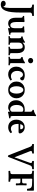

<svg xmlns="http://www.w3.org/2000/svg" viewBox="1956 -2786 971 5052"><g transform="rotate(90 2442.0 -259.5)"><path d="M36 206Q-11 206 -37.5 187.5Q-64 169 -64 139Q-64 110 -42 93.5Q-20 77 9 77Q38 77 58 91.5Q78 106 84.5 128.5Q91 151 76 175L58 151Q83 151 97 128.5Q111 106 117 67Q123 28 124 -21Q125 -70 125 -124V-563Q125 -620 42 -620Q38 -620 36 -631.5Q34 -643 35.5 -654.5Q37 -666 42 -666Q114 -663 186 -663Q257 -663 329 -666Q334 -666 335.5 -654.5Q337 -643 335.5 -631.5Q334 -620 329 -620Q245 -620 245 -563V-307Q245 -243 242.5 -186.5Q240 -130 234.5 -81.5Q229 -33 220 7Q211 47 198 78Q180 122 156.5 150.5Q133 179 103 192.5Q73 206 36 206Z M665 17Q661 17 659 11.5Q657 6 657 -5V-28Q657 -39 651 -39Q649 -39 646 -37.5Q643 -36 639 -32Q618 -11 591 0Q564 11 532 11Q484 11 450.5 -11.5Q417 -34 399.5 -78Q382 -122 382 -185V-324Q382 -349 371.5 -362Q361 -375 341 -375Q337 -375 335.5 -384Q334 -393 335.5 -401.5Q337 -410 341 -410Q369 -410 394.5 -411.5Q420 -413 437 -415Q454 -417 462.5 -418Q471 -419 479 -419Q497 -419 497 -398Q496 -382 495 -366.5Q494 -351 494 -338V-208Q494 -128 515.5 -86.5Q537 -45 580 -45Q617 -45 637 -73.5Q657 -102 657 -156V-324Q657 -349 646.5 -362Q636 -375 616 -375Q612 -375 610.5 -384Q609 -393 610.5 -401.5Q612 -410 616 -410Q643 -410 669.5 -411Q696 -412 713 -415Q730 -417 737.5 -418Q745 -419 753 -419Q761 -419 767 -414.5Q773 -410 773 -401Q772 -383 770.5 -367Q769 -351 769 -338V-125Q769 -79 775 -63.5Q781 -48 799 -48Q802 -48 806.5 -49Q811 -50 816 -51Q822 -53 826 -44Q830 -35 830.5 -25.5Q831 -16 826 -15Q821 -15 806 -12.5Q791 -10 774.5 -7Q758 -4 745 -1Q733 1 721.5 3.5Q710 6 698.5 8.5Q687 11 674 15Q668 17 665 17Z M872 4Q868 4 866.5 -4.9Q865 -13.8 866.5 -23.4Q868 -33 872 -33Q897.9 -33 910.5 -39.9Q923 -46.9 923 -66V-252Q923 -282.8 920 -300.4Q917 -318 907.5 -325.5Q898 -333 879 -333Q875 -333 873.5 -342Q872 -351 873.5 -360Q875 -369 879 -369Q898 -369 923 -378Q948 -387 971 -399.5Q994 -412 1007 -422Q1013.7 -427.2 1018.4 -429.1Q1023 -431 1027 -431Q1040 -431 1040 -417.7Q1039 -411 1038 -404.4Q1037 -397.9 1036.5 -390.4Q1036 -383 1036 -372.5L1042 -371Q1067 -400 1094.5 -412.5Q1122 -425 1159 -425Q1206 -425 1238 -406Q1270 -387 1290 -348Q1302 -323 1308 -293.5Q1314 -264 1314 -227V-66Q1314 -46.9 1326.5 -39.9Q1339 -33 1364 -33Q1368.6 -33 1370.3 -23.5Q1372 -14 1370.3 -5Q1368.7 4 1364.2 4Q1337.5 2 1310.7 1Q1284 0 1257 0Q1230.3 0 1203.7 1Q1177 2 1150 4Q1146 4 1144.5 -5.1Q1143 -14.2 1144.5 -23.6Q1146 -33 1150 -33Q1175.9 -33 1188.5 -39.9Q1201 -46.9 1201 -66V-173Q1201 -211 1201 -238.5Q1201 -266 1199.5 -286Q1198 -306 1195.5 -319.5Q1193 -333 1188 -342Q1178 -360 1165 -366Q1152 -372 1135 -372Q1113.4 -372 1099.2 -365.5Q1085 -359 1074 -352Q1062 -344 1053.5 -331.5Q1045 -319 1040.5 -301.1Q1036 -283.2 1036 -255V-66Q1036 -46.9 1048.5 -39.9Q1061 -33 1086 -33Q1091 -33 1092.5 -23.4Q1094 -13.8 1092.5 -4.9Q1091 4 1086 4Q1059.3 2 1032.7 1Q1006 0 979 0Q952 0 925.5 1Q899 2 872 4Z M1413 4Q1409 4 1407.5 -5Q1406 -14 1407.5 -23.5Q1409 -33 1413 -33Q1442 -33 1453.5 -40Q1465 -47 1465 -66V-266Q1465 -333 1420 -333Q1416 -333 1414.5 -342Q1413 -351 1414.5 -360Q1416 -369 1420 -369Q1436 -369 1460 -377Q1484 -385 1508 -397Q1532 -409 1548 -422Q1560 -431 1569 -431Q1581 -431 1581 -418Q1579 -391 1578 -375Q1577 -359 1577 -342V-66Q1577 -47 1588 -40Q1599 -33 1627 -33Q1632 -33 1633.5 -23.5Q1635 -14 1633.5 -5Q1632 4 1627 4Q1600 2 1573.5 1Q1547 0 1520 0Q1494 0 1467.5 1Q1441 2 1413 4ZM1510 -512Q1481 -512 1460.5 -531.5Q1440 -551 1440 -579Q1440 -607 1460.5 -626.5Q1481 -646 1510 -646Q1541 -646 1561 -627Q1581 -608 1581 -579Q1581 -551 1560.5 -531.5Q1540 -512 1510 -512Z M1870 11Q1812 11 1766.5 -16Q1721 -43 1695 -90.5Q1669 -138 1669 -199Q1669 -265 1697.5 -316Q1726 -367 1777 -396Q1828 -425 1893 -425Q1940 -425 1977.5 -412.5Q2015 -400 2027 -380Q2030 -374 2030 -354Q2030 -343 2023 -331Q2016 -319 2005 -311Q1994 -303 1983 -303Q1973 -303 1965.5 -306.5Q1958 -310 1955 -317Q1943 -347 1924 -362.5Q1905 -378 1879 -378Q1851 -378 1828.5 -358Q1806 -338 1793.5 -303.5Q1781 -269 1781 -224Q1781 -176 1798.5 -139Q1816 -102 1847 -81.5Q1878 -61 1920 -61Q1946 -61 1966.5 -67Q1987 -73 2003 -85Q2009 -89 2017 -80.5Q2025 -72 2030 -61Q2035 -50 2030 -47Q1986 -16 1948 -2.5Q1910 11 1870 11Z M2282.2 11Q2218.5 11 2168.2 -17.5Q2118 -46 2089.5 -95Q2061 -144 2061 -207Q2061 -270 2089.6 -319.5Q2118.1 -369 2168.3 -397Q2218.4 -425 2282 -425Q2346 -425 2395.7 -397Q2445.4 -369 2473.7 -319.5Q2502 -270 2502 -207Q2502 -144 2473.7 -95Q2445.4 -46 2395.7 -17.5Q2346 11 2282.2 11ZM2281.5 -30Q2310 -30 2331.5 -53Q2353 -76 2365.5 -116.5Q2378 -157 2378 -208.2Q2378 -260.4 2365.5 -300.7Q2353 -341 2331.5 -364Q2309.9 -387 2281.5 -387Q2253 -387 2231.5 -364Q2210 -341 2197.5 -300.7Q2185 -260.4 2185 -208.2Q2185 -157 2197.5 -116.5Q2210 -76 2231.5 -53Q2253 -30 2281.5 -30Z M2867 17Q2860 17 2858 12.5Q2856 8 2856 -5V-19Q2856 -30 2851 -30Q2848 -30 2844.5 -28Q2841 -26 2837 -23Q2814 -6 2793 2.5Q2772 11 2745 11Q2688 11 2644.5 -14.5Q2601 -40 2577 -86.5Q2553 -133 2553 -195Q2553 -264 2584.5 -315.5Q2616 -367 2672.5 -396Q2729 -425 2804 -425Q2823 -425 2834 -423.5Q2845 -422 2856 -418V-560Q2856 -594 2845 -610.5Q2834 -627 2811 -627Q2807 -627 2805.5 -636Q2804 -645 2805.5 -654Q2807 -663 2811 -663Q2827 -663 2851 -671Q2875 -679 2899 -691Q2923 -703 2939 -716Q2951 -725 2960 -725Q2972 -725 2972 -712Q2970 -685 2969 -669Q2968 -653 2968 -636V-113Q2968 -79 2975 -63.5Q2982 -48 2996 -48Q3001 -48 3005.5 -49Q3010 -50 3015 -51Q3021 -53 3025 -44.5Q3029 -36 3030 -26Q3031 -16 3026 -15Q3001 -11 2970.5 -5.5Q2940 0 2912.5 5.5Q2885 11 2867 17ZM2789 -40Q2816 -40 2837 -58Q2856 -74 2856 -97V-339Q2856 -355 2854 -362Q2852 -369 2848 -372Q2838 -380 2824 -383.5Q2810 -387 2794 -387Q2758 -387 2731.5 -365.5Q2705 -344 2691 -304Q2677 -264 2677 -209Q2677 -158 2691 -120Q2705 -82 2730.5 -61Q2756 -40 2789 -40Z M3262 11Q3203 11 3158 -16Q3113 -43 3088.5 -91Q3064 -139 3064 -203Q3064 -268 3089.5 -318Q3115 -368 3160.5 -396.5Q3206 -425 3264 -425Q3302 -425 3336 -410Q3370 -395 3394 -367Q3410 -349 3418 -331.5Q3426 -314 3426 -299Q3426 -262 3382 -262H3141V-306H3299Q3317 -306 3317 -318Q3317 -333 3312.5 -345.5Q3308 -358 3299.5 -367Q3291 -376 3280 -381Q3269 -386 3255 -386Q3236 -386 3221.5 -376.5Q3207 -367 3197 -348.5Q3187 -330 3181.5 -303.5Q3176 -277 3176 -244Q3176 -185 3191 -144Q3206 -103 3234.5 -81.5Q3263 -60 3304 -60Q3324 -60 3344.5 -67Q3365 -74 3386 -87Q3392 -91 3400.5 -83.5Q3409 -76 3415 -66Q3421 -56 3417 -52Q3387 -21 3348 -5Q3309 11 3262 11Z M4024 19Q4008 19 3999 -3L3779 -563Q3758 -620 3711 -620Q3706 -620 3704.5 -631.5Q3703 -643 3704.5 -654.5Q3706 -666 3711 -666Q3770.2 -663 3829.5 -663Q3889.8 -663 3948 -666Q3953 -666 3954.5 -654.5Q3956 -643 3954.5 -631.5Q3953 -620 3948 -620Q3908 -620 3895 -607Q3882 -594 3894 -563L4053 -157H4056L4199 -560Q4221 -620 4156 -620Q4151.6 -620 4150.3 -631.5Q4149 -643 4150.8 -654.5Q4152.5 -666 4156 -666Q4209 -663 4259.5 -663Q4310 -663 4362 -666Q4367 -666 4368.5 -654.7Q4370 -643.3 4368.5 -631.7Q4367 -620 4362 -620Q4326 -620 4303.5 -609.5Q4281 -599 4273 -579L4049.3 -2.7Q4040 19 4024 19Z M4419 3Q4413.9 3 4411.9 -8Q4410 -19 4411.9 -30.5Q4413.9 -42 4419 -42Q4458.5 -42 4478.2 -52.5Q4498 -63 4498 -99V-567Q4498 -601 4477.2 -611Q4456.5 -621 4414 -621Q4409 -621 4407.5 -632Q4406 -643 4407.5 -654.5Q4409 -666 4414 -666Q4450 -665 4485.5 -664Q4521 -663 4557 -663Q4592 -663 4626.5 -663.5Q4661 -664 4695.5 -664.5Q4730 -665 4764.5 -665Q4799 -665 4834 -665.5Q4869 -666 4903 -666Q4920 -666 4926 -663.2Q4932 -660.3 4932 -649V-492Q4932 -486 4920.1 -484Q4908.2 -482 4895.6 -484Q4883 -486 4883 -492Q4883 -554 4857 -584Q4831 -614 4775 -616L4636 -621Q4625 -622 4620.5 -616Q4616 -610 4616 -597.5V-355H4696Q4719 -355 4730 -366Q4741 -377 4741 -399V-466.3Q4741 -471 4754 -473Q4767 -475 4780 -473.7Q4793 -472.4 4793 -466Q4790.8 -432 4790.4 -398.5Q4790 -365 4790 -332Q4790 -298 4790.4 -264Q4790.8 -229.9 4793 -195.9Q4793 -192 4780 -190.5Q4767 -189 4754 -190.5Q4741 -192 4741 -196V-267Q4741 -289 4730 -300Q4719 -311 4696 -311H4616V-99Q4616 -63 4635 -52.5Q4653.9 -42 4691.9 -42Q4696 -42 4697.5 -30.5Q4699 -19 4698 -8Q4697 3 4691.6 3Q4623 0 4554.6 0Q4487.4 0 4419 3Z"/></g></svg>

Font: Junicode VF
Style: Regular
Weight: 400
Designer: Peter S. Baker
Version: Version 2.213